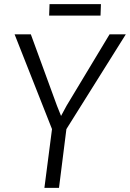

<svg xmlns="http://www.w3.org/2000/svg" viewBox="-20 -914 632 934"><path d="M267 0H196L233 -286L51 -747H130L257 -400L277 -350L304 -400L513 -747H592L303 -286ZM469 -838H219L221 -894H471Z"/></svg>

Font: Merriweather Sans Variable Regular
Style: Italic
Weight: 300
Italic angle: -8°
Designer: Eben Sorkin
Foundry: Eben Sorkin
Version: Version 2.001